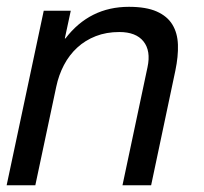

<svg xmlns="http://www.w3.org/2000/svg" viewBox="-29 -549 605 569"><path d="M180.7 -517.1 163.1 -435.1H165Q236.8 -528.8 353 -528.8Q404.3 -528.8 435.5 -514.9Q466.8 -501 481.9 -476.1Q497.1 -451.2 498.3 -416.5Q499.5 -381.8 490.7 -339.8L418.9 0H334L408.2 -350.1Q418.5 -398.4 396.2 -426.3Q374 -454.1 324.7 -454.1Q286.1 -454.1 254.9 -441.9Q223.6 -429.7 200 -408Q176.3 -386.2 160.6 -356.4Q145 -326.7 137.7 -292L75.7 0H-9.3L100.6 -517.1Z"/></svg>

Font: XB Khoramshahr
Style: Italic
Weight: 400
Italic angle: -12°
Designer: Behnam
Foundry: Irmug
Version: Version 8.005 2009